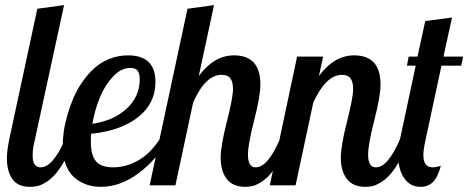

<svg xmlns="http://www.w3.org/2000/svg" viewBox="-20 -720 1819 746"><path d="M125 -686 229 -700.2 111.8 -160.2Q106.9 -139.6 106.9 -115.2Q106.9 -69.8 138.2 -69.8Q162.1 -69.8 186.5 -98.6Q210.9 -127.4 232.9 -179.2H270Q251.5 -131.3 231.2 -96.2Q210.9 -61 193.6 -41.7Q176.3 -22.5 157.5 -11.2Q138.7 0 125.2 2.9Q111.8 5.9 96.2 5.9Q48.8 5.9 27.8 -24.7Q6.8 -55.2 6.8 -105Q6.8 -133.8 16.1 -179.2Z M584 -401.9Q584 -318.4 517.3 -265.4Q450.7 -212.4 334 -200.2Q333 -189 333 -168.9Q333 -117.2 352.8 -93.5Q372.6 -69.8 419.9 -69.8Q469.7 -69.8 516.6 -96.4Q563.5 -123 600.6 -179.2H632.8Q590.3 -101.1 519.3 -47.6Q448.2 5.9 371.6 5.9Q341.3 5.9 315.7 -3.2Q290 -12.2 268.8 -30.5Q247.6 -48.8 235.6 -80.6Q223.6 -112.3 223.6 -153.8Q223.6 -179.2 227.8 -209Q231.9 -238.8 241.7 -272.7Q251.5 -306.6 265.4 -339.4Q279.3 -372.1 300.3 -402.1Q321.3 -432.1 346.2 -454.8Q371.1 -477.5 405 -491.2Q439 -504.9 477.1 -504.9Q584 -504.9 584 -401.9ZM485.8 -456.1Q450.7 -456.1 419.2 -422.6Q387.7 -389.2 367.9 -341.1Q348.1 -293 338.9 -238.8Q422.4 -251.5 472.7 -298.3Q522.9 -345.2 522.9 -412.1Q522.9 -432.6 515.4 -444.3Q507.8 -456.1 485.8 -456.1Z M943.4 -119.1Q943.4 -69.8 973.6 -69.8Q1020.5 -69.8 1067.4 -179.2H1104.5Q1085.9 -130.9 1065.7 -95.5Q1045.4 -60.1 1028.3 -41.3Q1011.2 -22.5 992.7 -11.2Q974.1 0 961.2 2.9Q948.2 5.9 933.6 5.9Q884.3 5.9 860.8 -24.9Q837.4 -55.7 837.4 -106.9Q837.4 -152.8 861.3 -246.8Q885.3 -340.8 885.3 -374Q885.3 -400.9 875.5 -415Q865.7 -429.2 841.3 -429.2Q777.8 -429.2 730.5 -321.8L661.6 0H561.5L708.5 -686L811.5 -700.2L752.4 -424.8Q812 -504.9 888.7 -504.9Q991.7 -504.9 991.7 -392.1Q991.7 -346.7 967.5 -252.4Q943.4 -158.2 943.4 -119.1Z M1134.3 -500H1235.4L1219.2 -424.8Q1278.8 -504.9 1355.5 -504.9Q1458.5 -504.9 1458.5 -392.1Q1458.5 -346.7 1434.3 -252.4Q1410.2 -158.2 1410.2 -119.1Q1410.2 -69.8 1440.4 -69.8Q1487.3 -69.8 1534.2 -179.2H1571.3Q1552.7 -130.9 1532.5 -95.5Q1512.2 -60.1 1495.1 -41.3Q1478 -22.5 1459.5 -11.2Q1440.9 0 1428 2.9Q1415 5.9 1400.4 5.9Q1351.1 5.9 1327.6 -24.9Q1304.2 -55.7 1304.2 -106.9Q1304.2 -152.8 1328.1 -246.8Q1352.1 -340.8 1352.1 -374Q1352.1 -400.9 1342.3 -415Q1332.5 -429.2 1308.1 -429.2Q1247.1 -429.2 1197.3 -321.8L1128.4 0H1028.3Z M1561 -464.8 1567.9 -500H1602.1L1632.3 -638.2L1736.3 -651.9L1703.1 -500H1779.3L1772 -464.8H1695.3L1629.9 -160.2Q1625 -136.7 1625 -117.2Q1625 -69.8 1661.1 -69.8Q1675.8 -69.8 1692.9 -76.2Q1681.2 -31.2 1662.1 -12.7Q1643.1 5.9 1614.3 5.9Q1572.8 5.9 1549.8 -28.6Q1526.9 -63 1526.9 -118.2Q1526.9 -147.5 1534.2 -179.2L1595.2 -464.8Z"/></svg>

Font: Lobster Two
Style: Italic
Weight: 400
Designer: Pablo Impallari
Foundry: Pablo Impallari. www.impallari.com
Version: Version 1.006